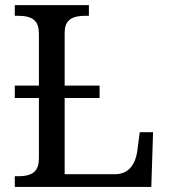

<svg xmlns="http://www.w3.org/2000/svg" viewBox="-20 -734 663 754"><path d="M38.1 0H574.2L581.1 -214.8H528.8L519 -140.1C509.8 -79.1 478.5 -49.8 431.2 -49.8H233.9V-349.1H371.1V-397.9H233.9V-604C233.9 -648.4 252.9 -671.9 315.9 -671.9H329.1V-713.9H38.1V-671.9H50.8C113.3 -671.9 132.8 -648.9 132.8 -600.1V-397.9H38.1V-349.1H132.8V-113.8C132.8 -64.9 113.3 -42 50.8 -42H38.1Z"/></svg>

Font: The Erased English
Style: Regular
Weight: 400
Designer: Monotype Design team + ligartures altered by 180 Amsterdam
Foundry: Monotype Imaging Inc.
Version: Version 1.030;Glyphs 3.1.2 (3151)